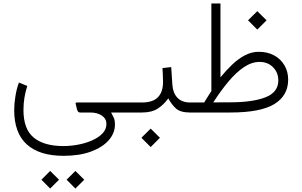

<svg xmlns="http://www.w3.org/2000/svg" viewBox="-20 -658 1768 1123"><path d="M139.6 -155.3Q117.2 -86.4 117.2 -14.6Q117.2 97.7 177.5 147Q237.8 196.3 351.1 196.3Q394.5 196.3 438.7 187.7Q482.9 179.2 520 162.6Q557.1 146 579.8 122.1Q602.5 98.1 602.5 66.9Q602.5 36.6 576.2 18.3Q549.8 0 507.8 0H447.8Q434.6 0 430.2 -19L422.9 -49.3Q419.9 -58.6 429.2 -58.6H711.4V0H629.9Q637.2 15.1 644.8 29.3Q652.3 43.5 652.3 70.3Q652.3 120.6 616 162.1Q579.6 203.6 512.2 228.5Q444.8 253.4 351.6 253.4Q210.9 253.4 137 186.8Q63 120.1 63 -15.1Q63 -49.8 70.1 -94.7Q77.1 -139.6 90.8 -175.3ZM700.2 0V-58.6H771V0ZM369.6 393.1 420.9 341.8 472.7 393.1 420.9 444.8ZM222.2 393.1 273.4 341.8 325.2 393.1 273.4 444.8Z M1106.4 0H1091.8Q1035.6 0 1010 -22.7Q984.4 -45.4 964.4 -82.5Q938 -45.9 902.8 -22.9Q867.7 0 810.5 0H751.5V-58.6H810.5Q874 -58.6 903.8 -89.4Q933.6 -120.1 933.6 -179.2Q933.6 -199.2 932.4 -220Q931.2 -240.7 930.2 -259.8L981.4 -265.6L988.3 -161.1Q991.7 -113.3 1018.1 -85.9Q1044.4 -58.6 1091.8 -58.6H1106.4ZM807.1 147.9 861.3 94.2 915.5 147.9 861.3 202.1Z M1430.7 -539.1 1484.9 -592.8 1539.1 -539.1 1484.9 -484.9ZM1269.5 -205.6Q1302.2 -246.1 1337.9 -280Q1373.5 -314 1412.4 -334.5Q1451.2 -355 1493.7 -355Q1545.4 -355 1584 -333.7Q1622.6 -312.5 1644 -275.6Q1665.5 -238.8 1665.5 -191.4Q1665 -98.1 1584.2 -49.1Q1503.4 0 1328.6 0H1086.9V-58.6H1174.3Q1184.6 -75.7 1195.1 -92.3Q1205.6 -108.9 1216.3 -125.5V-637.7H1269.5ZM1326.7 -59.6Q1457.5 -59.6 1532.7 -88.9Q1607.9 -118.2 1607.9 -187.5Q1607.9 -233.4 1577.1 -264.6Q1546.4 -295.9 1498 -295.9Q1452.1 -295.9 1406.2 -264.9Q1360.4 -233.9 1315.7 -180.4Q1271 -127 1227.5 -59.1Z"/></svg>

Font: Vazir Thin WOL-UI
Style: Thin-WOL-UI
Weight: 100
Designer: Saber Rastikerdar
Foundry: Saber Rastikerdar
Version: Version 30.1.0